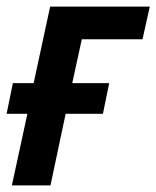

<svg xmlns="http://www.w3.org/2000/svg" viewBox="-24 -562 474 582"><path d="M12 0H129L175 -217H288L307 -310H195L224 -443H408L430 -542H128L78 -310H15L-4 -217H59Z"/></svg>

Font: Noto Sans SemiCondensed SemiBold
Style: Italic
Weight: 600
Width: 4
Italic angle: -12°
Designer: Monotype Design Team
Foundry: Monotype Imaging Inc.
Version: Version 2.013